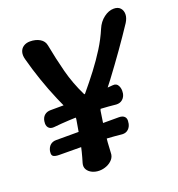

<svg xmlns="http://www.w3.org/2000/svg" viewBox="-126 -786 830 895"><g transform="rotate(-20 289.5 -338.5)"><path d="M85 -258Q67 -257 58.5 -268Q50 -279 53 -297V-299Q56 -318 68 -328Q80 -338 98 -338Q175 -338 254 -339.5Q333 -341 410 -348Q429 -350 437 -334Q445 -318 442 -299V-297Q439 -279 426.5 -268Q414 -257 395 -258Q321 -266 242.5 -266Q164 -266 85 -258ZM65 -128Q46 -128 36.5 -133.5Q27 -139 30 -157V-159Q34 -178 45.5 -188Q57 -198 75 -198Q152 -198 231 -198Q310 -198 386 -198Q405 -198 414 -188Q423 -178 419 -159V-157Q416 -139 404 -128Q392 -117 374 -118Q298 -126 220 -127Q142 -128 65 -128ZM216 5Q197 5 181 -2.5Q165 -10 157 -23.5Q149 -37 154 -55Q170 -107 179 -156Q188 -205 196 -255Q197 -260 196.5 -263.5Q196 -267 194 -272Q169 -322 145 -378Q121 -434 101.5 -491Q82 -548 68 -601Q62 -622 66.5 -638Q71 -654 84.5 -663Q98 -672 117 -672Q145 -672 165.5 -660Q186 -648 190 -625Q203 -556 220.5 -488.5Q238 -421 270 -356Q272 -351 276 -356Q312 -399 344 -441Q376 -483 403 -526Q430 -569 449 -614Q462 -645 486.5 -663.5Q511 -682 536 -682Q557 -682 568 -670Q579 -658 579 -639.5Q579 -621 566 -600Q531 -547 491 -490.5Q451 -434 409 -378Q367 -322 324 -272Q321 -267 319 -263.5Q317 -260 316 -255Q308 -205 302 -156Q296 -107 294 -55Q294 -37 282.5 -23.5Q271 -10 253 -2.5Q235 5 216 5Z"/></g></svg>

Font: Winky Sans Medium
Style: Italic
Weight: 500
Italic angle: -8.97852°
Designer: Simon Atzbach
Foundry: typofactur
Version: Version 1.205